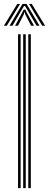

<svg xmlns="http://www.w3.org/2000/svg" viewBox="-41 -978 254 998"><path d="M106 0V-800H119.2V0ZM52.8 0V-800H66.2V0ZM79.5 0V-800H92.8V0ZM-20.8 -844.2 48.8 -957.5H63.2L-5.8 -844.2ZM8.5 -844.2 76 -957.5H97L164.5 -844.2H149L100.2 -928.2L89.2 -946.5H83.8L72.5 -928L23.8 -844.2ZM37.2 -844.2 74 -911.8 82.2 -928.2H90.8L98.5 -911.8L136 -844.2H120.8L90.2 -903L87.8 -913.5H85L82.5 -903L52.5 -844.2ZM178.5 -844.2 109.8 -957.5H124.2L193.5 -844.2Z"/></svg>

Font: Big Shoulders Inline Display Thin
Style: Regular
Weight: 400
Version: Version 2.002